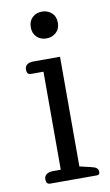

<svg xmlns="http://www.w3.org/2000/svg" viewBox="-80 -720 438 762"><g transform="rotate(-10 139.0 -339.0)"><path d="M91 -624Q91 -649 106.5 -663.5Q122 -678 145 -678Q168 -678 184 -663.5Q200 -649 200 -624Q200 -599 184 -584.5Q168 -570 145 -570Q122 -570 106.5 -584.5Q91 -599 91 -624ZM43 -20Q43 -33 52.5 -40Q62 -47 78 -47H110V-442H59Q43 -442 43 -462Q43 -476 52.5 -482.5Q62 -489 78 -489H185V-47L232 -36Q246 -33 252.5 -27.5Q259 -22 259 -12Q259 0 247 0H59Q43 0 43 -20Z"/></g></svg>

Font: Maitree
Style: Regular
Weight: 400
Designer: CadsonDemak Team
Foundry: CadsonDemak
Version: Version 1.001